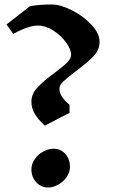

<svg xmlns="http://www.w3.org/2000/svg" viewBox="-20 -826 531 856"><path d="M424 -639Q424 -604 396.5 -575Q369 -546 316 -507Q280 -480 262.5 -463Q245 -446 245 -431Q245 -395 290 -359V-323L180 -266Q152 -291 136 -317Q120 -343 120 -373Q120 -407 146.5 -435.5Q173 -464 223 -501Q261 -529 279 -547Q297 -565 297 -582Q297 -606 274.5 -637Q252 -668 217.5 -690Q183 -712 149 -712Q107 -712 39 -675L9 -717L113 -798Q153 -806 210 -806Q249 -806 300 -780.5Q351 -755 387.5 -716Q424 -677 424 -639ZM292 -82Q292 -58 277 -36.5Q262 -15 239 -2.5Q216 10 195 10Q163 10 141.5 -13.5Q120 -37 120 -71Q120 -95 135 -116.5Q150 -138 173 -150.5Q196 -163 218 -163Q251 -163 271.5 -139.5Q292 -116 292 -82Z"/></svg>

Font: InknutAntiqua
Style: Medium
Weight: 500
Designer: Claus Eggers Srensen
Foundry: Claus Eggers Srensen
Version: Version 1.000; ttfautohint (v1.2) -l 7 -r 28 -G 50 -x 13 -D 